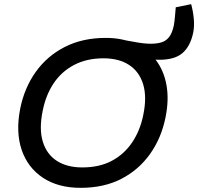

<svg xmlns="http://www.w3.org/2000/svg" viewBox="-20 -892 952 922"><path d="M741 -605Q721 -605 700 -608Q679 -611 660 -617L477 -710Q516 -710 556.5 -703Q597 -696 635 -689Q673 -682 705 -682Q733 -682 755 -688.5Q777 -695 792 -714Q807 -733 815 -771Q818 -789 820 -811Q822 -833 824 -857L898 -872Q907 -839 910.5 -803Q914 -767 908 -736Q894 -669 855.5 -636.5Q817 -604 741 -605ZM367 10Q259 10 186 -38.5Q113 -87 84 -172.5Q55 -258 77 -370Q97 -470 151.5 -546.5Q206 -623 291 -666.5Q376 -710 488 -710Q568 -710 629 -682Q690 -654 728.5 -603.5Q767 -553 779.5 -483Q792 -413 775 -329Q755 -229 700.5 -152.5Q646 -76 562.5 -33Q479 10 367 10ZM375 -88Q457 -88 516.5 -119.5Q576 -151 614.5 -208Q653 -265 668 -340Q686 -426 667.5 -487Q649 -548 600 -580Q551 -612 477 -612Q397 -612 336.5 -580.5Q276 -549 238 -492.5Q200 -436 185 -360Q167 -273 185.5 -212Q204 -151 253 -119.5Q302 -88 375 -88Z"/></svg>

Font: REM
Style: Italic
Weight: 400
Italic angle: -11°
Designer: Octavio Pardo
Foundry: Ashler Design
Version: Version 1.005;gftools[0.9.28]